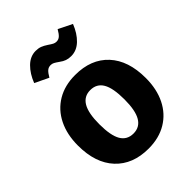

<svg xmlns="http://www.w3.org/2000/svg" viewBox="-229 -908 1042 1042"><g transform="rotate(-45 292.0 -387.5)"><path d="M552 -265Q552 -180 520.5 -116.5Q489 -53 430.5 -18Q372 17 292 17Q171 17 101.5 -57.5Q32 -132 32 -266Q32 -351 63.5 -414.5Q95 -478 153.5 -513Q212 -548 292 -548Q414 -548 483 -473.5Q552 -399 552 -265ZM196 -266Q196 -179 219.5 -139Q243 -99 292 -99Q340 -99 364 -139.5Q388 -180 388 -265Q388 -352 364.5 -392Q341 -432 292 -432Q244 -432 220 -391.5Q196 -351 196 -266ZM283 -658Q266 -670 256.5 -675Q247 -680 236 -680Q219 -680 207.5 -669.5Q196 -659 183 -636L104 -674Q124 -726 157.5 -759Q191 -792 233 -792Q254 -792 269.5 -786Q285 -780 303 -768Q319 -757 328.5 -752Q338 -747 349 -747Q365 -747 376.5 -757.5Q388 -768 401 -791L480 -752Q459 -699 425.5 -667Q392 -635 350 -635Q330 -635 314.5 -640.5Q299 -646 283 -658Z"/></g></svg>

Font: Fira Sans BGR
Style: Bold
Weight: 700
Designer: bBox Type GmbH & Carrois Corporate GbR & Edenspiekermann AG
Foundry: bBox Type GmbH & Carrois Corporate GbR & Edenspiekermann AG
Version: Version 4.301